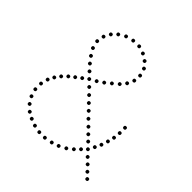

<svg xmlns="http://www.w3.org/2000/svg" viewBox="-188 -867 1025 1025"><g transform="rotate(45 324.5 -354.5)"><path d="M605 2Q595 2 595 -8Q595 -18 605 -18Q615 -18 615 -8Q615 2 605 2ZM578 -26Q568 -26 568 -36Q568 -46 578 -46Q588 -46 588 -36Q588 -26 578 -26ZM551 -55Q541 -55 541 -65Q541 -75 551 -75Q561 -75 561 -65Q561 -55 551 -55ZM523 -83Q513 -83 513 -93Q513 -103 523 -103Q533 -103 533 -93Q533 -83 523 -83ZM495 -113Q485 -113 485 -123Q485 -133 495 -133Q505 -133 505 -123Q505 -113 495 -113ZM467 -143Q457 -143 457 -153Q457 -163 467 -163Q477 -163 477 -153Q477 -143 467 -143ZM440 -171Q430 -171 430 -181Q430 -191 440 -191Q450 -191 450 -181Q450 -171 440 -171ZM412 -200Q402 -200 402 -210Q402 -220 412 -220Q422 -220 422 -210Q422 -200 412 -200ZM382 -230Q372 -230 372 -240Q372 -250 382 -250Q392 -250 392 -240Q392 -230 382 -230ZM353 -261Q343 -261 343 -271Q343 -281 353 -281Q363 -281 363 -271Q363 -261 353 -261ZM324 -291Q314 -291 314 -301Q314 -311 324 -311Q334 -311 334 -301Q334 -291 324 -291ZM295 -322Q285 -322 285 -332Q285 -342 295 -342Q305 -342 305 -332Q305 -322 295 -322ZM265 -353Q255 -353 255 -363Q255 -373 265 -373Q275 -373 275 -363Q275 -353 265 -353ZM235 -383Q225 -383 225 -393Q225 -403 235 -403Q245 -403 245 -393Q245 -383 235 -383ZM207 -413Q197 -413 197 -423Q197 -433 207 -433Q217 -433 217 -423Q217 -413 207 -413ZM179 -444Q169 -444 169 -454Q169 -464 179 -464Q189 -464 189 -454Q189 -444 179 -444ZM154 -477Q144 -477 144 -487Q144 -497 154 -497Q164 -497 164 -487Q164 -477 154 -477ZM132 -514Q122 -514 122 -524Q122 -534 132 -534Q142 -534 142 -524Q142 -514 132 -514ZM122 -556Q112 -556 112 -566Q112 -576 122 -576Q132 -576 132 -566Q132 -556 122 -556ZM129 -597Q119 -597 119 -607Q119 -617 129 -617Q139 -617 139 -607Q139 -597 129 -597ZM176 -661Q166 -661 166 -671Q166 -681 176 -681Q186 -681 186 -671Q186 -661 176 -661ZM213 -683Q203 -683 203 -693Q203 -703 213 -703Q223 -703 223 -693Q223 -683 213 -683ZM256 -694Q246 -694 246 -704Q246 -714 256 -714Q266 -714 266 -704Q266 -694 256 -694ZM300 -695Q290 -695 290 -705Q290 -715 300 -715Q310 -715 310 -705Q310 -695 300 -695ZM341 -682Q331 -682 331 -692Q331 -702 341 -702Q351 -702 351 -692Q351 -682 341 -682ZM376 -660Q366 -660 366 -670Q366 -680 376 -680Q386 -680 386 -670Q386 -660 376 -660ZM402 -629Q392 -629 392 -639Q392 -649 402 -649Q412 -649 412 -639Q412 -629 402 -629ZM414 -588Q404 -588 404 -598Q404 -608 414 -608Q424 -608 424 -598Q424 -588 414 -588ZM411 -547Q401 -547 401 -557Q401 -567 411 -567Q421 -567 421 -557Q421 -547 411 -547ZM394 -510Q384 -510 384 -520Q384 -530 394 -530Q404 -530 404 -520Q404 -510 394 -510ZM369 -479Q359 -479 359 -489Q359 -499 369 -499Q379 -499 379 -489Q379 -479 369 -479ZM337 -452Q327 -452 327 -462Q327 -472 337 -472Q347 -472 347 -462Q347 -452 337 -452ZM305 -426Q295 -426 295 -436Q295 -446 305 -446Q315 -446 315 -436Q315 -426 305 -426ZM271 -403Q261 -403 261 -413Q261 -423 271 -423Q281 -423 281 -413Q281 -403 271 -403ZM148 -633Q138 -633 138 -643Q138 -653 148 -653Q158 -653 158 -643Q158 -633 148 -633ZM205 -360Q195 -360 195 -370Q195 -380 205 -380Q215 -380 215 -370Q215 -360 205 -360ZM175 -337Q165 -337 165 -347Q165 -357 175 -357Q185 -357 185 -347Q185 -337 175 -337ZM146 -314Q136 -314 136 -324Q136 -334 146 -334Q156 -334 156 -324Q156 -314 146 -314ZM119 -287Q109 -287 109 -297Q109 -307 119 -307Q129 -307 129 -297Q129 -287 119 -287ZM97 -257Q87 -257 87 -267Q87 -277 97 -277Q107 -277 107 -267Q107 -257 97 -257ZM80 -224Q70 -224 70 -234Q70 -244 80 -244Q90 -244 90 -234Q90 -224 80 -224ZM70 -184Q60 -184 60 -194Q60 -204 70 -204Q80 -204 80 -194Q80 -184 70 -184ZM70 -141Q60 -141 60 -151Q60 -161 70 -161Q80 -161 80 -151Q80 -141 70 -141ZM82 -100Q72 -100 72 -110Q72 -120 82 -120Q92 -120 92 -110Q92 -100 82 -100ZM104 -64Q94 -64 94 -74Q94 -84 104 -84Q114 -84 114 -74Q114 -64 104 -64ZM134 -35Q124 -35 124 -45Q124 -55 134 -55Q144 -55 144 -45Q144 -35 134 -35ZM168 -16Q158 -16 158 -26Q158 -36 168 -36Q178 -36 178 -26Q178 -16 168 -16ZM206 -2Q196 -2 196 -12Q196 -22 206 -22Q216 -22 216 -12Q216 -2 206 -2ZM247 6Q237 6 237 -4Q237 -14 247 -14Q257 -14 257 -4Q257 6 247 6ZM289 6Q279 6 279 -4Q279 -14 289 -14Q299 -14 299 -4Q299 6 289 6ZM333 -2Q323 -2 323 -12Q323 -22 333 -22Q343 -22 343 -12Q343 -2 333 -2ZM372 -15Q362 -15 362 -25Q362 -35 372 -35Q382 -35 382 -25Q382 -15 372 -15ZM410 -35Q400 -35 400 -45Q400 -55 410 -55Q420 -55 420 -45Q420 -35 410 -35ZM442 -60Q432 -60 432 -70Q432 -80 442 -80Q452 -80 452 -70Q452 -60 442 -60ZM469 -87Q459 -87 459 -97Q459 -107 469 -107Q479 -107 479 -97Q479 -87 469 -87ZM513 -147Q503 -147 503 -157Q503 -167 513 -167Q523 -167 523 -157Q523 -147 513 -147ZM529 -181Q519 -181 519 -191Q519 -201 529 -201Q539 -201 539 -191Q539 -181 529 -181ZM541 -218Q531 -218 531 -228Q531 -238 541 -238Q551 -238 551 -228Q551 -218 541 -218ZM550 -255Q540 -255 540 -265Q540 -275 550 -275Q560 -275 560 -265Q560 -255 550 -255ZM554 -294Q544 -294 544 -304Q544 -314 554 -314Q564 -314 564 -304Q564 -294 554 -294ZM554 -334Q544 -334 544 -344Q544 -354 554 -354Q564 -354 564 -344Q564 -334 554 -334Z"/></g></svg>

Font: Raleway Dots 
Style: Regular
Weight: 400
Version: Version 1.000